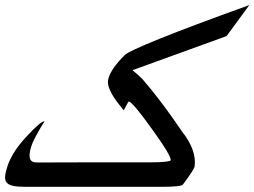

<svg xmlns="http://www.w3.org/2000/svg" viewBox="-78 -803 994 750"><path d="M807.1 -662.1 439.5 -528.8Q450.2 -520.5 459.5 -512Q468.8 -503.4 478 -494.6Q517.6 -448.7 555.2 -398.7Q592.8 -348.6 630.9 -292.5H630.4Q691.4 -217.3 682.1 -151.4Q679.7 -144.5 668.2 -126.7Q656.7 -108.9 636.7 -82.5Q630.9 -73.2 552.7 -73.2H21Q-8.8 -73.2 -26.4 -76.9Q-43.9 -80.6 -51.5 -89.4Q-59.1 -98.1 -58.1 -113Q-57.1 -127.9 -49.8 -150.9Q-41 -178.7 -22.5 -208.5Q-3.9 -238.3 27.8 -272Q81.1 -329.6 96.2 -329.6Q88.4 -317.4 80.3 -303.7Q72.3 -290 65.2 -277.1Q58.1 -264.2 52.5 -252.2Q46.9 -240.2 43.9 -230.5Q24.4 -168.5 63.5 -168.5H136.7Q168.9 -168.5 205.8 -168.7Q242.7 -168.9 288.1 -168.9H510.7Q545.4 -168.9 564.7 -170.9Q584 -172.9 588.9 -176.3Q591.8 -193.8 516.1 -298.3Q439.9 -404.8 424.8 -406.7Q422.4 -404.3 418 -395.5Q413.6 -386.7 405.3 -372.1Q400.9 -378.4 389.2 -392.3Q377.4 -406.2 366 -424.1Q354.5 -441.9 347.4 -461.4Q340.3 -481 346.2 -498.5Q352.1 -518.1 367.9 -540.3Q383.8 -562.5 409.2 -587.9Q423.8 -602.5 545.4 -651.6Q667 -700.7 896 -783.2Z"/></svg>

Font: XB Khoramshahr
Style: Italic
Weight: 400
Italic angle: -12°
Designer: Behnam
Foundry: Irmug
Version: Version 8.005 2009